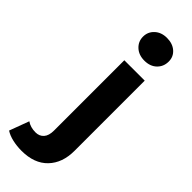

<svg xmlns="http://www.w3.org/2000/svg" viewBox="-412 -812 1039 1039"><g transform="rotate(45 107.0 -292.5)"><path d="M32 202Q-4 202 -37 194.5Q-70 187 -93 172L-51 59Q-24 78 15 78Q44 78 61.5 58.5Q79 39 79 0V-538H235V-1Q235 92 182 147Q129 202 32 202ZM157 -613Q114 -613 87 -638Q60 -663 60 -700Q60 -737 87 -762Q114 -787 157 -787Q200 -787 227 -763.5Q254 -740 254 -703Q254 -664 227.5 -638.5Q201 -613 157 -613Z"/></g></svg>

Font: MOST Montserrat
Style: Bold
Weight: 700
Designer: Julieta Ulanovsky
Foundry: Julieta Ulanovsky
Version: Version 8.000;March 11, 2024;FontCreator 15.0.0.2926 64-bit